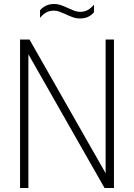

<svg xmlns="http://www.w3.org/2000/svg" viewBox="-20 -937 668 957"><path d="M80 0V-740H127L506.5 -73.5V-740H548V0H501L121.5 -666.5V0ZM379 -845Q359.5 -845 341.8 -851.5Q324 -858 307.5 -866Q292.5 -872.5 278 -878.2Q263.5 -884 248.5 -884Q227 -884 210.8 -875Q194.5 -866 179.5 -848V-885.5Q191.5 -900 209 -908.5Q226.5 -917 249 -917Q268.5 -917 286.2 -910.5Q304 -904 320.5 -896Q335.5 -889 350 -883.5Q364.5 -878 379.5 -878Q401 -878 417.2 -887Q433.5 -896 448.5 -914V-876Q423 -845 379 -845Z"/></svg>

Font: Encode Sans Condensed ExtraLight
Style: Regular
Weight: 200
Width: 3
Designer: Multiple Designers
Foundry: Impallari Type
Version: Version 3.000; ttfautohint (v1.8.3) -l 8 -r 50 -G 200 -x 14 